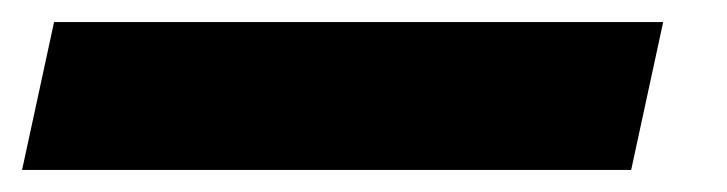

<svg xmlns="http://www.w3.org/2000/svg" viewBox="-39 46 659 174"><path d="M10 66 -19 200H533L562 66Z"/></svg>

Font: LT Wave Mono Black
Style: Italic
Weight: 900
Designer: Daniel Lyons
Version: Version 2.5 (Glyphs App)